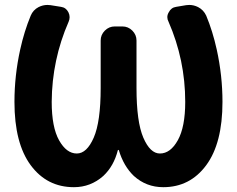

<svg xmlns="http://www.w3.org/2000/svg" viewBox="-20 -777 968 785"><path d="M465.8 -163.1Q465.8 -164.1 464.4 -164.1Q462.9 -164.1 461.9 -163.1Q445.3 -97.7 402.3 -57.6Q350.6 -11.7 282.2 -11.7Q171.9 -11.7 105.5 -101.6Q39.1 -191.4 39.1 -360.4Q39.1 -467.8 62.5 -574.2Q79.1 -649.4 105.5 -712.9Q115.2 -736.3 137.7 -748Q155.3 -756.8 173.8 -756.8Q180.7 -756.8 186.5 -755.9L229.5 -749Q250 -746.1 259.8 -726.6Q264.6 -716.8 264.6 -707Q264.6 -697.3 260.7 -688.5Q192.4 -532.2 191.4 -360.4Q191.4 -256.8 221.7 -203.1Q252 -149.4 293.9 -149.4Q335 -149.4 363.3 -214.4Q391.6 -279.3 391.6 -417V-611.3Q391.6 -634.8 408.7 -651.9Q425.8 -668.9 449.2 -668.9H480.5Q503.9 -668.9 521 -651.9Q538.1 -634.8 538.1 -611.3V-417Q538.1 -279.3 565.9 -214.4Q593.8 -149.4 633.8 -149.4Q676.8 -149.4 707 -203.6Q737.3 -257.8 737.3 -360.4Q737.3 -532.2 668.9 -688.5Q664.1 -697.3 664.1 -707Q664.1 -716.8 669.9 -726.6Q679.7 -746.1 700.2 -749L741.2 -755.9Q748 -756.8 753.9 -756.8Q772.5 -756.8 790 -748Q812.5 -736.3 823.2 -712.9Q849.6 -649.4 866.2 -574.2Q889.6 -467.8 889.6 -360.4Q889.6 -191.4 823.2 -101.6Q756.8 -11.7 647.5 -11.7Q578.1 -11.7 527.3 -57.6Q485.4 -97.7 465.8 -163.1Z"/></svg>

Font: Gen Jyuu Gothic P Bold
Style: Bold
Weight: 700
Designer: [Source Han Sans]
Ryoko NISHIZUKA  (kana & ideographs); Paul D. Hunt (Latin, Greek & Cyrillic); Wenlong ZHANG  (bopomofo
Version: Version 1.002.20150607